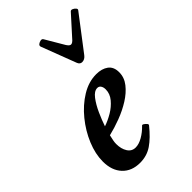

<svg xmlns="http://www.w3.org/2000/svg" viewBox="-217 -785 878 878"><g transform="rotate(-45 222.0 -346.0)"><path d="M149 13Q95 13 63.5 -20.5Q32 -54 32 -112Q32 -161 54 -214Q76 -267 113.5 -313Q151 -359 197.5 -387.5Q244 -416 293 -416Q329 -416 351.5 -399.5Q374 -383 374 -348Q374 -314 352 -286Q330 -258 295 -236Q260 -214 219 -198.5Q178 -183 140 -174Q136 -156 134 -146Q132 -136 132 -125Q132 -94 145.5 -72.5Q159 -51 184 -51Q205 -51 229.5 -65Q254 -79 275 -101Q278 -105 285 -100.5Q292 -96 297 -90Q302 -84 299 -80Q262 -34 227.5 -10.5Q193 13 149 13ZM153 -219Q180 -228 208 -244.5Q236 -261 255.5 -284.5Q275 -308 275 -336Q275 -350 269 -359Q263 -368 252 -368Q232 -368 213 -343Q194 -318 178.5 -283.5Q163 -249 153 -219ZM287 -500Q273 -500 267 -516L203 -684Q200 -692 207 -697.5Q214 -703 223 -704.5Q232 -706 236 -699L289 -609Q299 -593 308 -593Q318 -593 331 -609L414 -701Q419 -706 427 -702.5Q435 -699 440.5 -692.5Q446 -686 442 -681L316 -516Q304 -500 287 -500Z"/></g></svg>

Font: Junicode
Style: Bold Italic
Weight: 700
Italic angle: -11°
Designer: Peter S. Baker
Version: Version 2.100; ttfautohint (v1.8.4)